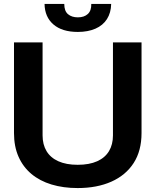

<svg xmlns="http://www.w3.org/2000/svg" viewBox="-20 -944 789 974"><path d="M374 10Q301 10 241.5 -8Q182 -26 139.5 -61.5Q97 -97 74 -149Q51 -201 51 -269V-729H196V-257Q196 -211 216 -177.5Q236 -144 276 -126Q316 -108 374 -108Q433 -108 473 -126Q513 -144 533 -177.5Q553 -211 553 -257V-729H698V-269Q698 -179 658 -117Q618 -55 545 -22.5Q472 10 374 10ZM375 -782Q295 -782 251 -820Q207 -858 206 -924H306Q306 -888 325 -872Q344 -856 375 -856Q407 -856 425.5 -873Q444 -890 443 -924H544Q543 -879 522.5 -847Q502 -815 464 -798.5Q426 -782 375 -782Z"/></svg>

Font: Hubot Sans SemiBold
Style: Regular
Weight: 600
Designer: Deni Anggara
Foundry: GitHub, Inc., Subsidiary of Microsoft Corporation
Version: Version 2.000